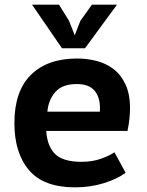

<svg xmlns="http://www.w3.org/2000/svg" viewBox="-20 -792 634 827"><path d="M521 -48Q487 -22 428.5 -3.5Q370 15 303 15Q168 15 105 -59Q42 -133 42 -262Q42 -399 113 -469.5Q184 -540 313 -540Q355 -540 396 -529.5Q437 -519 469 -494.5Q501 -470 520.5 -428.5Q540 -387 540 -326Q540 -305 537.5 -280Q535 -255 529 -228H179Q184 -160 218.5 -127.5Q253 -95 331 -95Q378 -95 415.5 -108.5Q453 -122 473 -136ZM311 -430Q249 -430 219 -396.5Q189 -363 184 -311H410Q414 -366 390 -398Q366 -430 311 -430ZM346 -584H247L118 -772H234L277 -703L302 -640L326 -702L376 -772H484Z"/></svg>

Font: PT Sans Caption
Style: Bold
Weight: 700
Designer: A.Korolkova, O.Umpeleva, V.Yefimov
Foundry: ParaType Ltd
Version: Version 2.003W OFL